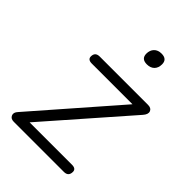

<svg xmlns="http://www.w3.org/2000/svg" viewBox="-206 -782 871 871"><g transform="rotate(45 229.5 -346.5)"><path d="M48 0Q29 0 22.5 -14.5Q16 -29 31 -45L373 -437H112Q86 -437 86 -457Q86 -485 115 -485H425Q446 -485 451.5 -470Q457 -455 440 -436L101 -49H373Q399 -49 399 -29Q399 0 370 0ZM291 -611Q255 -611 255 -644Q255 -666 268 -679.5Q281 -693 304 -693Q340 -693 340 -660Q340 -637 327 -624Q314 -611 291 -611Z"/></g></svg>

Font: Nunito Light
Style: Italic
Weight: 300
Italic angle: -9°
Designer: Vernon Adams
Foundry: Vernon Adams
Version: Version 3.601; ttfautohint (v1.8.2.53-6de2)